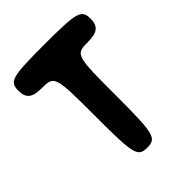

<svg xmlns="http://www.w3.org/2000/svg" viewBox="-229 -1015 1097 1097"><g transform="rotate(-45 319.0 -466.5)"><path d="M27 -800C27 -740 56 -717 131 -717C234 -717 235 -712 235 -383C235 -79 242 -50 318 -50C394 -50 402 -79 402 -383C402 -712 403 -717 506 -717C581 -717 610 -740 610 -800C610 -875 580 -883 318 -883C56 -883 27 -875 27 -800Z"/></g></svg>

Font: Hussar Skorodowane
Style: Bold
Weight: 700
Foundry: Cannot Into Space Fonts
Version: Version 0.892